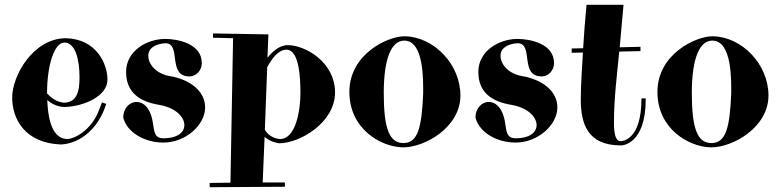

<svg xmlns="http://www.w3.org/2000/svg" viewBox="-20 -579 3268 804"><path d="M430 -245C430 -312 384 -415 257 -419C119 -419 31 -262 31 -171C31 -79 86 21 236 26C322 21 388 -46 417 -122L425 -144L407 -150L393 -114C361 -32 290 3 262 3C215 3 182 -44 178 -160C211 -131 245 -131 250 -131C332 -133 430 -177 430 -245ZM249 -401C295 -401 313 -332 313 -254C313 -192 300 -151 249 -149C245 -149 209 -151 177 -188C177 -306 207 -399 249 -401Z M664 18C759 18 839 -57 839 -129C839 -201 770 -247 693 -260C637 -269 601 -307 601 -346C601 -376 628 -395 672 -398C742 -398 679 -259 773 -259C801 -259 825 -283 825 -315C825 -398 721 -416 672 -416C595 -416 508 -366 508 -278C508 -190 567 -153 646 -140C716 -128 752 -89 752 -55C752 -26 725 0 664 0C608 0 635 -62 603 -118C590 -141 571 -152 552 -152C520 -152 496 -123 496 -87C511 -25 585 18 664 18Z M858 205 1173 203V185H1080L1088 -6C1111 15 1141 20 1149 21C1235 21 1383 -65 1383 -192C1383 -319 1258 -390 1185 -390C1149 -390 1119 -361 1100 -337L1104 -435L872 -439V-421L956 -419L945 186L858 187ZM1150 3C1140 2 1109 -3 1089 -35L1099 -298C1117 -331 1145 -371 1179 -371C1234 -371 1238 -251 1238 -188C1238 -124 1221 3 1153 3Z M1908 -179C1908 -310 1797 -424 1677 -427H1673C1604 -427 1443 -353 1443 -194C1443 -39 1574 35 1664 38H1669C1758 38 1908 -45 1908 -179ZM1752 -187C1746 -43 1729 17 1673 20H1669C1610 20 1587 -42 1587 -189C1587 -337 1620 -409 1673 -409C1757 -409 1752 -237 1752 -187Z M2139 18C2234 18 2314 -57 2314 -129C2314 -201 2245 -247 2168 -260C2112 -269 2076 -307 2076 -346C2076 -376 2103 -395 2147 -398C2217 -398 2154 -259 2248 -259C2276 -259 2300 -283 2300 -315C2300 -398 2196 -416 2147 -416C2070 -416 1983 -366 1983 -278C1983 -190 2042 -153 2121 -140C2191 -128 2227 -89 2227 -55C2227 -26 2200 0 2139 0C2083 0 2110 -62 2078 -118C2065 -141 2046 -152 2027 -152C1995 -152 1971 -123 1971 -87C1986 -25 2060 18 2139 18Z M2374 -358 2421 -359C2417 -285 2412 -224 2412 -164C2412 -66 2436 30 2581 30C2581 30 2685 30 2684 -167H2666C2667 12 2581 12 2581 12H2576C2558 9 2551 -17 2551 -67C2551 -169 2564 -267 2573 -363L2662 -365V-383L2575 -381L2591 -559H2436C2429 -486 2425 -427 2422 -377L2374 -376Z M3198 -179C3198 -310 3087 -424 2967 -427H2963C2894 -427 2733 -353 2733 -194C2733 -39 2864 35 2954 38H2959C3048 38 3198 -45 3198 -179ZM3042 -187C3036 -43 3019 17 2963 20H2959C2900 20 2877 -42 2877 -189C2877 -337 2910 -409 2963 -409C3047 -409 3042 -237 3042 -187Z"/></svg>

Font: Purple Purse
Style: Regular
Weight: 400
Designer: Astigmatic (AOETI)
Foundry: Astigmatic (AOETI)
Version: Version 1.000